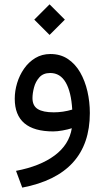

<svg xmlns="http://www.w3.org/2000/svg" viewBox="-20 -607 484 889"><path d="M209.5 -586.9 280.3 -516.1 209.5 -445.3 138.7 -516.1ZM396 -83.5Q396 201.7 83 261.7L54.2 184.1Q166.5 162.6 233.4 112.5Q300.3 62.5 312.5 -13.2Q293.9 -7.3 269.5 -2.9Q245.1 1.5 226.6 1.5Q48.3 1.5 48.3 -149.9Q48.3 -186 59.3 -222.4Q70.3 -258.8 91.6 -289.3Q112.8 -319.8 143.6 -338.4Q174.3 -356.9 213.4 -356.9Q259.8 -356.9 294.2 -334Q328.6 -311 351.1 -272Q373.5 -232.9 384.8 -184.1Q396 -135.3 396 -83.5ZM229 -86.9Q272 -86.9 314.5 -99.6Q309.6 -181.6 284.2 -225.3Q258.8 -269 212.4 -269Q180.2 -269 162.4 -249Q144.5 -229 137.5 -201.9Q130.4 -174.8 130.4 -152.8Q130.4 -117.2 154.8 -102.1Q179.2 -86.9 229 -86.9Z"/></svg>

Font: Vazirmatn UI NL
Style: Regular
Weight: 400
Designer: Saber Rastikerdar
Foundry: Saber Rastikerdar
Version: Version 33.003